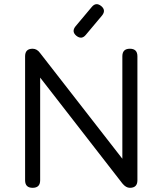

<svg xmlns="http://www.w3.org/2000/svg" viewBox="-20 -898 777 918"><path d="M345 -727Q321 -747 341 -772L419 -865Q439 -889 464 -869Q488 -849 468 -824L390 -731Q370 -707 345 -727ZM172 -36Q172 0 136 0Q100 0 100 -36V-629Q100 -665 136 -665Q157 -665 172 -644L565 -139V-629Q565 -665 601 -665Q637 -665 637 -629V-36Q637 0 601 0Q582 0 565 -21L172 -527Z"/></svg>

Font: Jura SemiBold
Style: Regular
Weight: 600
Designer: Daniel Johnson, Alexei Vanyashin
Foundry: Daniel Johnson
Version: Version 5.103